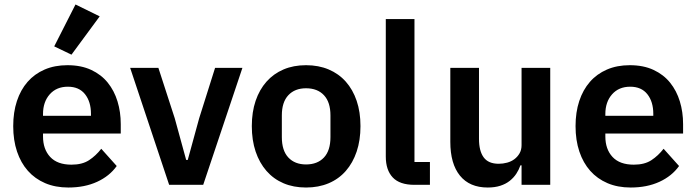

<svg xmlns="http://www.w3.org/2000/svg" viewBox="-20 -825 3108 857"><path d="M285 12Q227 12 181.5 -7.5Q136 -27 104.5 -62.5Q73 -98 56 -148.5Q39 -199 39 -262Q39 -324 55.5 -374Q72 -424 103 -459.5Q134 -495 179 -514.5Q224 -534 281 -534Q342 -534 387 -513Q432 -492 461 -456Q490 -420 504.5 -372.5Q519 -325 519 -271V-229H172V-216Q172 -159 204 -124.5Q236 -90 299 -90Q347 -90 377.5 -110Q408 -130 432 -161L501 -84Q469 -39 413.5 -13.5Q358 12 285 12ZM283 -438Q232 -438 202 -404Q172 -370 172 -316V-308H386V-317Q386 -371 359.5 -404.5Q333 -438 283 -438ZM299 -581 222 -618 317 -805 425 -752Z M735 0 561 -522H687L760 -297L811 -111H818L869 -297L940 -522H1062L887 0Z M1346 12Q1290 12 1245.5 -7Q1201 -26 1169.5 -62Q1138 -98 1121 -148.5Q1104 -199 1104 -262Q1104 -325 1121 -375Q1138 -425 1169.5 -460.5Q1201 -496 1245.5 -515Q1290 -534 1346 -534Q1402 -534 1447 -515Q1492 -496 1523.5 -460.5Q1555 -425 1572 -375Q1589 -325 1589 -262Q1589 -199 1572 -148.5Q1555 -98 1523.5 -62Q1492 -26 1447 -7Q1402 12 1346 12ZM1346 -91Q1397 -91 1426 -122Q1455 -153 1455 -213V-310Q1455 -369 1426 -400Q1397 -431 1346 -431Q1296 -431 1267 -400Q1238 -369 1238 -310V-213Q1238 -153 1267 -122Q1296 -91 1346 -91Z M1830 0Q1764 0 1733 -33Q1702 -66 1702 -126V-740H1830V-102H1899V0Z M2308 -87H2303Q2296 -67 2284.5 -49.5Q2273 -32 2255.5 -18Q2238 -4 2213.5 4Q2189 12 2157 12Q2076 12 2033 -41Q1990 -94 1990 -192V-522H2118V-205Q2118 -151 2139 -122.5Q2160 -94 2206 -94Q2225 -94 2243.5 -99Q2262 -104 2276 -114.5Q2290 -125 2299 -140.5Q2308 -156 2308 -177V-522H2436V0H2308Z M2795 12Q2737 12 2691.5 -7.5Q2646 -27 2614.5 -62.5Q2583 -98 2566 -148.5Q2549 -199 2549 -262Q2549 -324 2565.5 -374Q2582 -424 2613 -459.5Q2644 -495 2689 -514.5Q2734 -534 2791 -534Q2852 -534 2897 -513Q2942 -492 2971 -456Q3000 -420 3014.5 -372.5Q3029 -325 3029 -271V-229H2682V-216Q2682 -159 2714 -124.5Q2746 -90 2809 -90Q2857 -90 2887.5 -110Q2918 -130 2942 -161L3011 -84Q2979 -39 2923.5 -13.5Q2868 12 2795 12ZM2793 -438Q2742 -438 2712 -404Q2682 -370 2682 -316V-308H2896V-317Q2896 -371 2869.5 -404.5Q2843 -438 2793 -438Z"/></svg>

Font: IBM Plex Sans SmBld
Style: Regular
Weight: 600
Designer: Mike Abbink, Paul van der Laan, Pieter van Rosmalen
Foundry: Bold Monday
Version: Version 3.005